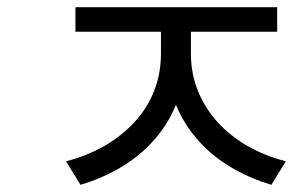

<svg xmlns="http://www.w3.org/2000/svg" viewBox="-20 -642 812 532"><path d="M426 -604H494V-494Q494 -423 472.5 -364.5Q451 -306 412 -260Q373 -214 320 -181.5Q267 -149 203 -130L163 -195Q221 -210 269 -237.5Q317 -265 352.5 -303.5Q388 -342 407 -390Q426 -438 426 -494ZM441 -604H509V-494Q509 -438 528.5 -390Q548 -342 583 -303.5Q618 -265 666 -237.5Q714 -210 772 -195L732 -130Q668 -149 615 -181.5Q562 -214 523 -260Q484 -306 462.5 -364.5Q441 -423 441 -494ZM189 -622H748V-554H189Z"/></svg>

Font: hexlkorean05
Style: Book
Weight: 400
Designer: Jelle Bosma - Monotype Design Team
Foundry: Monotype Imaging Inc.
Version: Version 2.003